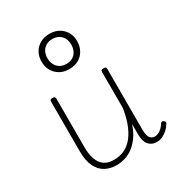

<svg xmlns="http://www.w3.org/2000/svg" viewBox="-201 -981 1049 1130"><g transform="rotate(-30 323.5 -416.0)"><path d="M261 18Q220 18 186.5 0.5Q153 -17 133 -57Q113 -97 113 -161V-499Q113 -507 117 -510.5Q121 -514 130 -514Q140 -514 144.5 -510.5Q149 -507 149 -499V-169Q149 -121 161 -87Q173 -53 198 -35Q223 -17 264 -17Q295 -17 325 -28Q355 -39 381.5 -66Q408 -93 428.5 -139.5Q449 -186 460 -255V-500Q460 -509 464.5 -512Q469 -515 479 -515Q488 -515 492 -512Q496 -509 496 -500V-89Q496 -67 500 -50.5Q504 -34 514.5 -25Q525 -16 541 -16Q552 -16 563.5 -21Q575 -26 587 -36.5Q599 -47 609 -64Q614 -71 619.5 -71.5Q625 -72 631 -67Q637 -63 638 -58Q639 -53 636 -48Q624 -28 608 -13.5Q592 1 573.5 9.5Q555 18 535 18Q517 18 503.5 12Q490 6 480 -5.5Q470 -17 465 -35Q460 -53 460 -76V-147Q444 -98 419.5 -65.5Q395 -33 368 -14.5Q341 4 313 11Q285 18 261 18ZM303 -611Q250 -611 216 -644.5Q182 -678 182 -731Q182 -766 197.5 -793Q213 -820 240.5 -835Q268 -850 303 -850Q356 -850 390 -817Q424 -784 424 -731Q424 -696 408.5 -668.5Q393 -641 366 -626Q339 -611 303 -611ZM303 -646Q328 -646 346 -656.5Q364 -667 374 -686.5Q384 -706 384 -731Q384 -769 362 -792Q340 -815 303 -815Q279 -815 260.5 -804.5Q242 -794 232 -775Q222 -756 222 -731Q222 -693 244 -669.5Q266 -646 303 -646Z"/></g></svg>

Font: Playwrite NG Modern Thin
Style: Regular
Weight: 250
Designer: Veronika Burian, José Scaglione
Foundry: TypeTogether
Version: Version 1.002